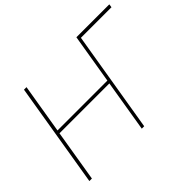

<svg xmlns="http://www.w3.org/2000/svg" viewBox="-143 -994 1260 1260"><g transform="rotate(-45 487.0 -364.0)"><path d="M974.1 -727.5 970.7 -704.1H666L669.4 -727.5ZM61.5 0 182.1 -727.5H205.6L148.4 -382.8H611.3L668.5 -727.5H690.9L570.3 0H547.9L607.4 -360.4H144.5L85 0Z"/></g></svg>

Font: Inter 18pt Thin
Style: Italic
Weight: 250
Italic angle: -9.3988°
Version: Version 4.001;git-66647c0bb